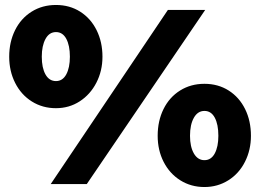

<svg xmlns="http://www.w3.org/2000/svg" viewBox="-20 -740 1050 772"><path d="M655 -700H805L329 0H184ZM17 -512Q17 -571 40.5 -618.5Q64 -666 107 -693Q150 -720 205 -720Q260 -720 302.5 -693Q345 -666 368.5 -618.5Q392 -571 392 -512Q392 -455 367.5 -407.5Q343 -360 300.5 -332.5Q258 -305 205 -305Q151 -305 108 -332Q65 -359 41 -406.5Q17 -454 17 -512ZM261 -512Q261 -557 246.5 -584Q232 -611 205 -611Q178 -611 163 -583.5Q148 -556 148 -512Q148 -467 163 -440.5Q178 -414 205 -414Q232 -414 246.5 -441Q261 -468 261 -512ZM614 -194Q614 -254 637.5 -301.5Q661 -349 704 -376Q747 -403 802 -403Q857 -403 899.5 -376Q942 -349 965.5 -301.5Q989 -254 989 -194Q989 -137 965 -89.5Q941 -42 898 -15Q855 12 802 12Q748 12 705 -15Q662 -42 638 -89Q614 -136 614 -194ZM858 -194Q858 -240 843.5 -267Q829 -294 802 -294Q775 -294 759.5 -266.5Q744 -239 744 -194Q744 -150 759.5 -123Q775 -96 802 -96Q829 -96 843.5 -123Q858 -150 858 -194Z"/></svg>

Font: Lexend Exa HM Xlight
Style: Bold
Weight: 700
Designer: Bonnie Shaver-Troup, Thomas Jockin, Octavio Pardo
Foundry: Lexend
Version: Version 1.091